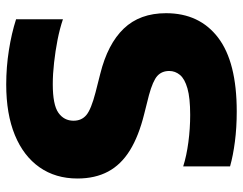

<svg xmlns="http://www.w3.org/2000/svg" viewBox="-104 -686 800 633"><g transform="rotate(90 296.5 -370.0)"><path d="M259 10Q202 10 146.2 1.2Q90.5 -7.5 44 -22.5V-177Q75 -166.5 112 -159.2Q149 -152 186.8 -147.8Q224.5 -143.5 258 -143.5Q326 -143.5 352.2 -162Q378.5 -180.5 378.5 -212Q378.5 -238.5 359.8 -254.2Q341 -270 285 -284.5L224 -300Q125.5 -324.5 74.8 -377.5Q24 -430.5 24 -517Q24 -627 104.5 -688.5Q185 -750 348 -750Q401 -750 447.2 -744Q493.5 -738 529 -728V-573.5Q494.5 -584.5 449.5 -590.5Q404.5 -596.5 359.5 -596.5Q303.5 -596.5 272 -587.5Q240.5 -578.5 227.5 -562.8Q214.5 -547 214.5 -527.5Q214.5 -503 230.8 -488.2Q247 -473.5 294.5 -460.5L356 -445Q429 -427 476.2 -397.8Q523.5 -368.5 546.2 -325.8Q569 -283 569 -225Q569 -152.5 532 -99.8Q495 -47 425.8 -18.5Q356.5 10 259 10Z"/></g></svg>

Font: Encode Sans Condensed Thin ExtraBold
Style: Regular
Weight: 800
Version: Version 3.002